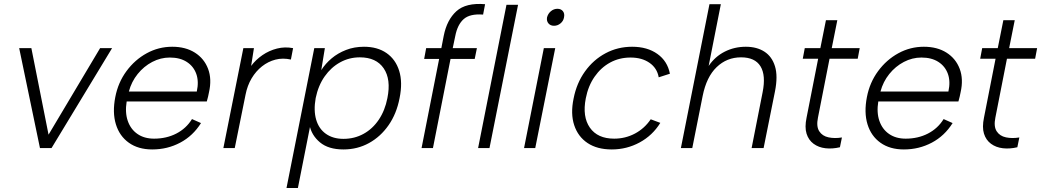

<svg xmlns="http://www.w3.org/2000/svg" viewBox="-20 -741 5211 961"><path d="M137 -500 223 -67 481 -500H541L238 0H180L76 -500Z M742 7Q672 7 625 -26.5Q578 -60 560 -119Q542 -178 557 -255Q571 -328 613 -385Q655 -442 714.5 -474.5Q774 -507 842 -507Q909 -507 955.5 -477.5Q1002 -448 1021.5 -396.5Q1041 -345 1026 -279Q1024 -269 1021.5 -257.5Q1019 -246 1015 -233H614Q605 -178 619.5 -136Q634 -94 668 -70.5Q702 -47 751 -47Q813 -47 862.5 -72.5Q912 -98 941 -145L986 -125Q946 -61 882 -27Q818 7 742 7ZM965 -283Q976 -333 962.5 -371Q949 -409 915 -431Q881 -453 830 -453Q784 -453 742 -431Q700 -409 669 -370.5Q638 -332 625 -283Z M1198 -500H1251L1237 -411Q1260 -442 1293.5 -465Q1327 -488 1366.5 -498Q1406 -508 1447 -500L1436 -443Q1395 -452 1358.5 -442.5Q1322 -433 1291.5 -409Q1261 -385 1239.5 -349Q1218 -313 1209 -267L1155 0H1098Z M1529 -116 1534 -118 1471 200H1414L1553 -500H1606L1588 -390Q1609 -423 1640 -449Q1671 -475 1712 -491Q1753 -507 1802 -507Q1869 -507 1914.5 -475.5Q1960 -444 1978 -386.5Q1996 -329 1980 -250Q1965 -172 1925 -114.5Q1885 -57 1827 -25Q1769 7 1699 7Q1624 7 1581.5 -28.5Q1539 -64 1529 -116ZM1919 -250Q1938 -344 1900.5 -399Q1863 -454 1781 -454Q1728 -454 1682.5 -429Q1637 -404 1605 -358.5Q1573 -313 1560 -250Q1549 -188 1562.5 -142Q1576 -96 1611.5 -71Q1647 -46 1699 -46Q1754 -46 1799.5 -71Q1845 -96 1876 -142Q1907 -188 1919 -250Z M2201 -562Q2217 -642 2264.5 -685Q2312 -728 2408 -720L2398 -668Q2332 -673 2301 -645.5Q2270 -618 2259 -562L2246 -500H2367L2356 -446H2235L2147 0H2090L2178 -446H2103L2113 -500H2189Z M2515 -717H2573L2430 0H2373Z M2702 -500H2759L2659 0H2603ZM2753 -612Q2735 -612 2725 -624Q2715 -636 2718 -654Q2723 -673 2737.5 -685Q2752 -697 2770 -697Q2788 -697 2797.5 -685Q2807 -673 2803 -654Q2800 -636 2785.5 -624Q2771 -612 2753 -612Z M3042 7Q2969 7 2921 -25Q2873 -57 2854 -114.5Q2835 -172 2851 -248Q2866 -325 2908 -383.5Q2950 -442 3011 -474.5Q3072 -507 3144 -507Q3220 -507 3270.5 -471Q3321 -435 3333 -372L3277 -354Q3269 -400 3231 -426.5Q3193 -453 3136 -453Q3080 -453 3034 -428Q2988 -403 2956 -357Q2924 -311 2912 -249Q2894 -157 2932.5 -102Q2971 -47 3054 -47Q3110 -47 3158 -72.5Q3206 -98 3237 -144L3285 -126Q3246 -63 3181.5 -28Q3117 7 3042 7Z M3531 -720H3588L3527 -411Q3559 -458 3607.5 -482.5Q3656 -507 3713 -507Q3768 -507 3806 -482.5Q3844 -458 3859 -409Q3874 -360 3859 -284L3802 0H3742L3797 -279Q3814 -364 3786.5 -409Q3759 -454 3689 -454Q3618 -454 3567 -405Q3516 -356 3497 -261L3445 0H3388Z M4086 -500 4114 -640H4171L4143 -500H4283L4273 -447H4132L4074 -152Q4065 -108 4080.5 -84Q4096 -60 4127 -53.5Q4158 -47 4194 -53L4184 -4Q4146 5 4111.5 1Q4077 -3 4052 -21.5Q4027 -40 4017 -72Q4007 -104 4017 -152L4075 -447H3998L4008 -500Z M4504 7Q4434 7 4387 -26.5Q4340 -60 4322 -119Q4304 -178 4319 -255Q4333 -328 4375 -385Q4417 -442 4476.5 -474.5Q4536 -507 4604 -507Q4671 -507 4717.5 -477.5Q4764 -448 4783.5 -396.5Q4803 -345 4788 -279Q4786 -269 4783.5 -257.5Q4781 -246 4777 -233H4376Q4367 -178 4381.5 -136Q4396 -94 4430 -70.5Q4464 -47 4513 -47Q4575 -47 4624.5 -72.5Q4674 -98 4703 -145L4748 -125Q4708 -61 4644 -27Q4580 7 4504 7ZM4727 -283Q4738 -333 4724.5 -371Q4711 -409 4677 -431Q4643 -453 4592 -453Q4546 -453 4504 -431Q4462 -409 4431 -370.5Q4400 -332 4387 -283Z M4974 -500 5002 -640H5059L5031 -500H5171L5161 -447H5020L4962 -152Q4953 -108 4968.5 -84Q4984 -60 5015 -53.5Q5046 -47 5082 -53L5072 -4Q5034 5 4999.5 1Q4965 -3 4940 -21.5Q4915 -40 4905 -72Q4895 -104 4905 -152L4963 -447H4886L4896 -500Z"/></svg>

Font: Albert Sans Light
Style: Italic
Weight: 300
Italic angle: -11.25°
Designer: Andreas Rasmussen
Foundry: a.Foundry
Version: Version 1.025